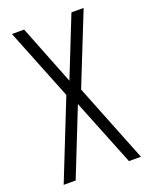

<svg xmlns="http://www.w3.org/2000/svg" viewBox="-134 -771 658 843"><g transform="rotate(-20 195.5 -350.0)"><path d="M28 -700 161 -367 15 0H71L195 -312L320 0H376L230 -367L363 -700H306L195 -421L85 -700Z"/></g></svg>

Font: Modon Arabic
Style: Regular
Weight: 400
Designer: Ahmedzaza
Foundry: Ahmedzaza
Version: Version 2.010